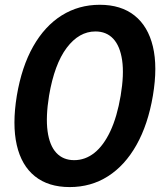

<svg xmlns="http://www.w3.org/2000/svg" viewBox="-20 -757 669 791"><path d="M267.1 13.7Q179.2 13.7 123.8 -30.8Q68.4 -75.2 49.1 -159.4Q29.8 -243.7 49.3 -362.8Q69.3 -481.9 116.7 -565.7Q164.1 -649.4 234.1 -693.4Q304.2 -737.3 391.1 -737.3Q478.5 -737.3 534.2 -693.1Q589.8 -648.9 609.9 -565.4Q629.9 -481.9 609.9 -362.8Q589.8 -244.1 542.2 -159.7Q494.6 -75.2 424.8 -30.8Q355 13.7 267.1 13.7ZM285.6 -97.2Q331.1 -97.2 368.9 -127.2Q406.7 -157.2 434.6 -216.6Q462.4 -275.9 477.1 -362.8Q491.7 -449.7 483.2 -508.5Q474.6 -567.4 446.5 -597.4Q418.5 -627.4 373 -627.4Q305.7 -627.4 254.9 -560.1Q204.1 -492.7 182.1 -362.8Q168 -275.9 176 -216.6Q184.1 -157.2 212.2 -127.2Q240.2 -97.2 285.6 -97.2Z"/></svg>

Font: Inter Tight SemiBold
Style: Italic
Weight: 600
Italic angle: -9.39999°
Designer: Rasmus Andersson
Foundry: rsms
Version: Version 3.004